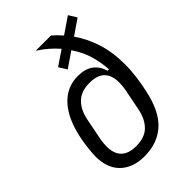

<svg xmlns="http://www.w3.org/2000/svg" viewBox="-225 -846 952 952"><g transform="rotate(-45 251.0 -370.0)"><path d="M382 -655Q420 -601 442 -533Q464 -465 464 -379Q464 -336 458 -292Q452 -248 444 -213Q420 -96 361 -42Q302 12 210 12Q166 12 133.5 -1Q101 -14 79.5 -36.5Q58 -59 47.5 -90Q37 -121 37 -157Q37 -181 41 -215Q45 -249 51 -279Q73 -387 126 -445.5Q179 -504 258 -504Q307 -504 337.5 -482Q368 -460 380 -418H390Q388 -462 374 -513.5Q360 -565 325 -617L245 -562L219 -604L296 -656Q276 -679 252 -700Q228 -721 198 -740H305Q330 -719 351 -694L436 -752L462 -710ZM217 -53Q277 -53 309.5 -85.5Q342 -118 353 -175L376 -291Q378 -303 379 -315Q380 -327 380 -336Q380 -439 275 -439Q215 -439 182 -406.5Q149 -374 138 -317L115 -201Q113 -189 112 -177Q111 -165 111 -156Q111 -53 217 -53Z"/></g></svg>

Font: IBM Plex Sans Cond
Style: Italic
Weight: 400
Width: 3
Italic angle: -11°
Designer: Mike Abbink, Paul van der Laan, Pieter van Rosmalen
Foundry: Bold Monday
Version: Version 1.3